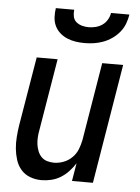

<svg xmlns="http://www.w3.org/2000/svg" viewBox="-53 -782 607 832"><g transform="rotate(5 250.0 -366.0)"><path d="M158 8Q132 8 108.5 -1Q85 -10 69.5 -28Q54 -46 46.5 -69.5Q39 -93 36.5 -118Q34 -143 36 -169Q38 -195 42 -221L92 -520H183L131 -207Q128 -192 127 -176Q126 -160 128 -145Q130 -130 135.5 -116Q141 -102 151 -91.5Q161 -81 175.5 -76.5Q190 -72 206 -72Q227 -72 248 -80Q269 -88 285 -104Q301 -120 309 -140.5Q317 -161 321 -182L377 -520H468L382 0H291L304 -78Q292 -59 276 -42Q260 -25 241 -13.5Q222 -2 200.5 3Q179 8 158 8ZM293 -600Q273 -600 253.5 -603Q234 -606 216.5 -613.5Q199 -621 185 -633.5Q171 -646 163 -663Q155 -680 154 -700Q153 -720 156 -740H236Q234 -725 237 -710.5Q240 -696 250.5 -687Q261 -678 275.5 -674Q290 -670 305 -670Q320 -670 335.5 -674Q351 -678 364 -687Q377 -696 385.5 -710.5Q394 -725 396 -740H476Q473 -720 465.5 -700Q458 -680 444 -663Q430 -646 412 -633.5Q394 -621 374 -613.5Q354 -606 333.5 -603Q313 -600 293 -600Z"/></g></svg>

Font: Iosevka SS04 Medium Oblique
Style: Regular
Weight: 500
Italic angle: -9°
Monospace: yes
Designer: Belleve Invis
Foundry: Belleve Invis
Version: Version 19.0.0; ttfautohint (v1.8.4)